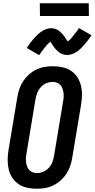

<svg xmlns="http://www.w3.org/2000/svg" viewBox="-20 -1149 581 1177"><path d="M206 8Q176 8 147 2Q118 -4 95 -19.5Q72 -35 56 -58.5Q40 -82 33.5 -110Q27 -138 27 -167.5Q27 -197 32 -228L86 -552Q90 -578 98.5 -603Q107 -628 121.5 -650.5Q136 -673 156.5 -691.5Q177 -710 201.5 -722Q226 -734 252 -738.5Q278 -743 303 -743Q333 -743 362 -737Q391 -731 414.5 -715.5Q438 -700 453.5 -676.5Q469 -653 476 -625Q483 -597 482.5 -567.5Q482 -538 477 -507L423 -183Q419 -157 410.5 -132Q402 -107 387.5 -84.5Q373 -62 352.5 -43.5Q332 -25 307.5 -13Q283 -1 257 3.5Q231 8 206 8ZM206 -88Q226 -88 246 -96.5Q266 -105 280.5 -121.5Q295 -138 302 -158Q309 -178 312 -198L366 -523Q369 -537 370 -551Q371 -565 369.5 -578.5Q368 -592 363.5 -605Q359 -618 350.5 -627.5Q342 -637 329.5 -642Q317 -647 303 -647Q283 -647 263 -638.5Q243 -630 229 -613.5Q215 -597 207.5 -577Q200 -557 197 -537L143 -212Q140 -198 139 -184Q138 -170 139.5 -156.5Q141 -143 145.5 -130Q150 -117 158.5 -107.5Q167 -98 179.5 -93Q192 -88 206 -88ZM220 -811 144 -855Q155 -872 166 -886.5Q177 -901 187.5 -913Q198 -925 208.5 -935Q219 -945 232.5 -954.5Q246 -964 261.5 -970Q277 -976 292 -976Q297 -976 302 -975.5Q307 -975 311 -974Q315 -973 319.5 -971.5Q324 -970 328.5 -968Q333 -966 336.5 -963.5Q340 -961 343.5 -958.5Q347 -956 350 -953Q353 -950 356.5 -946.5Q360 -943 363.5 -939.5Q367 -936 369.5 -932.5Q372 -929 374.5 -925.5Q377 -922 379 -919Q381 -916 384 -911Q387 -906 390 -902Q393 -898 396 -895Q399 -892 398 -890H397Q396 -890 394.5 -890.5Q393 -891 392 -891H391L394 -894Q397 -896 400 -898.5Q403 -901 405.5 -903.5Q408 -906 410 -907.5Q412 -909 413.5 -911Q415 -913 417 -915Q419 -917 421 -919.5Q423 -922 425 -924.5Q427 -927 429 -929.5Q431 -932 433 -935Q435 -938 437.5 -941Q440 -944 442.5 -947Q445 -950 448 -953.5Q451 -957 453.5 -961Q456 -965 458.5 -969Q461 -973 464 -977L541 -933Q529 -915 518 -900.5Q507 -886 496.5 -874.5Q486 -863 476 -852.5Q466 -842 452 -832.5Q438 -823 423 -817.5Q408 -812 393 -812Q388 -812 383 -812.5Q378 -813 373.5 -814Q369 -815 365 -816.5Q361 -818 356 -820Q351 -822 347.5 -824.5Q344 -827 340.5 -829.5Q337 -832 334 -835Q331 -838 327.5 -841.5Q324 -845 320.5 -848.5Q317 -852 314.5 -855.5Q312 -859 309.5 -862.5Q307 -866 305 -869Q303 -872 300 -877Q297 -882 294 -886Q291 -890 288 -893Q285 -896 286 -897Q286 -898 286 -898Q286 -898 287 -898Q288 -898 290 -897.5Q292 -897 293 -897H294Q293 -896 290 -894Q287 -892 284 -889.5Q281 -887 278.5 -884.5Q276 -882 274 -880Q272 -878 270.5 -876.5Q269 -875 267 -873Q265 -871 263 -868.5Q261 -866 259.5 -863.5Q258 -861 255.5 -858.5Q253 -856 251 -853Q249 -850 246.5 -847Q244 -844 241.5 -840.5Q239 -837 236.5 -833.5Q234 -830 231 -826.5Q228 -823 225.5 -819Q223 -815 220 -811ZM525 -1051H225L224 -1129H524Z"/></svg>

Font: Iosevka Term Curly Oblique
Style: Bold
Weight: 700
Italic angle: -9°
Designer: Belleve Invis
Foundry: Belleve Invis
Version: Version 32.3.0